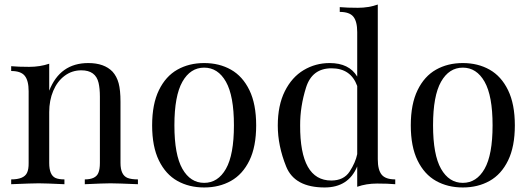

<svg xmlns="http://www.w3.org/2000/svg" viewBox="-20 -804 2314 838"><path d="M365.2 -528.8Q435.1 -528.8 471.2 -491.2Q489.7 -470.7 497.8 -440.7Q505.9 -410.6 505.9 -359.9V-92.8Q505.9 -39.6 537.1 -27.3Q553.7 -21 582 -21V0Q490.2 -3.9 462.2 -3.9Q434.1 -3.9 350.1 0V-21Q397.5 -21 409.2 -49.3Q416 -64.9 416 -92.8V-381.8Q416 -418 410.2 -442.4Q397.5 -497.1 335 -497.1Q293.9 -497.1 262 -473.1Q230 -449.2 212.4 -407.5Q194.8 -365.7 194.8 -314.9V-92.8Q194.8 -39.6 222.2 -27.3Q236.3 -21 261.2 -21V0Q177.2 -3.9 148.9 -3.9Q120.6 -3.9 28.8 0V-21Q84 -21 97.7 -49.3Q105.5 -64.9 105 -92.8V-405.8Q105 -452.1 88.1 -473.1Q71.3 -494.1 28.8 -494.1V-515.1Q60.1 -512.2 107.2 -512.2Q154.3 -512.2 194.8 -525.9V-408.2Q242.2 -528.8 365.2 -528.8Z M776.1 -447.3Q741.2 -385.7 741.2 -257.1Q741.2 -128.4 776.1 -67.1Q811 -5.9 871.1 -5.9Q931.2 -5.9 966.1 -67.1Q1001 -128.4 1001 -257.1Q1001 -385.7 966.1 -447.3Q931.2 -508.8 871.1 -508.8Q811 -508.8 776.1 -447.3ZM1068.6 -410.4Q1098.1 -349.6 1098.1 -256.8Q1098.1 -164.1 1068.6 -103.5Q1039.1 -43 988 -14.4Q937 14.2 871.1 14.2Q805.2 14.2 754.2 -14.4Q703.1 -43 673.6 -103.5Q644 -164.1 644 -256.8Q644 -349.6 673.6 -410.4Q703.1 -471.2 754.2 -500Q805.2 -528.8 871.1 -528.8Q937 -528.8 988 -500Q1039.1 -471.2 1068.6 -410.4Z M1539.1 -428.7Q1511.2 -505.9 1426.8 -505.9Q1342.3 -505.9 1315.9 -422.4Q1289.6 -338.9 1290 -256.8Q1289.1 -16.1 1425.8 -16.1Q1480.5 -16.1 1506.1 -55.4Q1531.7 -94.7 1539.1 -131.3ZM1418.9 -528.8Q1503.9 -528.8 1539.1 -469.7V-664.1Q1539.1 -710.4 1522.2 -731.2Q1505.4 -752 1462.9 -752V-772.9Q1494.6 -770 1542 -770Q1589.4 -770 1628.9 -784.2V-108.9Q1628.9 -62.5 1645.8 -41.7Q1662.6 -21 1705.1 -21V0Q1673.3 -2.9 1626 -2.9Q1578.6 -2.9 1539.1 11.2V-77.6Q1501 14.2 1397 14.2Q1266.1 14.2 1229.2 -76.7Q1192.4 -167.5 1192.4 -255.9Q1192.4 -344.2 1223.1 -405.8Q1253.9 -467.3 1305.4 -498Q1356.9 -528.8 1418.9 -528.8Z M1905 -447.3Q1870.1 -385.7 1870.1 -257.1Q1870.1 -128.4 1905 -67.1Q1939.9 -5.9 2000 -5.9Q2060.1 -5.9 2095 -67.1Q2129.9 -128.4 2129.9 -257.1Q2129.9 -385.7 2095 -447.3Q2060.1 -508.8 2000 -508.8Q1939.9 -508.8 1905 -447.3ZM2197.5 -410.4Q2227.1 -349.6 2227.1 -256.8Q2227.1 -164.1 2197.5 -103.5Q2168 -43 2116.9 -14.4Q2065.9 14.2 2000 14.2Q1934.1 14.2 1883.1 -14.4Q1832 -43 1802.5 -103.5Q1772.9 -164.1 1772.9 -256.8Q1772.9 -349.6 1802.5 -410.4Q1832 -471.2 1883.1 -500Q1934.1 -528.8 2000 -528.8Q2065.9 -528.8 2116.9 -500Q2168 -471.2 2197.5 -410.4Z"/></svg>

Font: PlayfairDisplay-Regular
Style: Regular
Weight: 400
Designer: Claus Eggers Sørensen
Foundry: Claus Eggers Sørensen
Version: Version 1.002;PS 001.002;hotconv 1.0.70;makeotf.lib2.5.58329